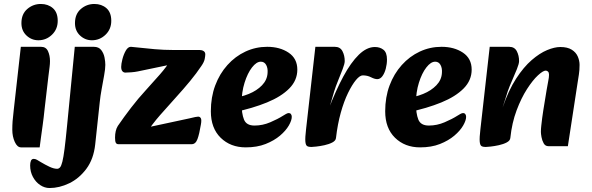

<svg xmlns="http://www.w3.org/2000/svg" viewBox="-20 -727 2985 968"><path d="M86 16Q67 16 54.5 -11.5Q42 -39 42 -73Q42 -96 43.5 -116Q45 -136 49 -170L85 -491H187Q212 -491 222 -469Q232 -447 232 -419Q232 -405 230 -389.5Q228 -374 224 -342L205 -179Q200 -130 195 -95Q190 -60 186.5 -33.5Q183 -7 180 16ZM173.5 -524Q139 -524 113.5 -548Q88 -572 88 -610.4Q88 -656.2 117.5 -681.6Q147 -707 185.8 -707Q222.2 -707 246.6 -685.8Q271 -664.5 271 -622Q271 -579.8 242 -551.9Q213 -524 173.5 -524Z M230 221Q205 221 182.5 206Q160 191 146 165Q132 139 132 107Q132 93 136 83.5Q140 74 150 74Q158 74 166 78.5Q174 83 187 91Q207 103 229 113.5Q251 124 268 124Q276 124 282.5 117Q289 110 294.5 88Q300 66 305.5 23Q311 -20 318 -92L357 -491H453Q478 -491 490.5 -474.5Q503 -458 507 -437Q511 -416 511 -400Q511 -380 505 -347Q499 -314 492.5 -278Q486 -242 483 -213L460 1Q452 75 415.5 124Q379 173 329 197Q279 221 230 221ZM443.5 -524Q409 -524 383.5 -548Q358 -572 358 -610.4Q358 -656.2 387.5 -681.6Q417 -707 455.8 -707Q492.2 -707 516.6 -685.8Q541 -664.5 541 -622Q541 -579.8 512 -551.9Q483 -524 443.5 -524Z M577 0Q568 0 564 -7Q560 -14 560 -33Q560 -51 563.5 -66Q567 -81 574 -92Q604 -136 640.5 -183.5Q677 -231 714 -271Q752 -313 786 -351.5Q820 -390 842 -427L891 -412L675 -367Q661 -364 642 -362.5Q623 -361 612 -361Q603 -361 597 -368Q591 -375 591 -390Q591 -404 597 -428Q603 -452 614 -471.5Q625 -491 640 -491Q646 -491 680 -487Q714 -483 760.5 -479Q807 -475 851 -475H986Q998 -475 1006.5 -469.5Q1015 -464 1015 -453Q1015 -445 1012 -429.5Q1009 -414 995 -394Q971 -358 938.5 -318.5Q906 -279 866 -235Q827 -192 787 -146.5Q747 -101 715 -51L664 -72L934 -130Q954 -135 964.5 -137Q975 -139 979 -139Q988 -139 992.5 -131Q997 -123 993 -100Q985 -51 975.5 -25.5Q966 0 946 0Z M1219 16Q1142 16 1092.5 -32.5Q1043 -81 1043 -166Q1043 -237 1065 -296Q1087 -355 1126.5 -399Q1166 -443 1217.5 -467Q1269 -491 1327 -491Q1391 -491 1435 -461.5Q1479 -432 1479 -376Q1479 -322 1438.5 -281Q1398 -240 1326 -210.5Q1254 -181 1159 -161L1146 -231Q1194 -237 1234.5 -253.5Q1275 -270 1301 -297Q1327 -324 1329 -359Q1331 -383 1322 -399.5Q1313 -416 1295 -416Q1273 -416 1250.5 -387Q1228 -358 1213 -310Q1198 -262 1198 -206Q1198 -155 1210 -124.5Q1222 -94 1263 -94Q1304 -94 1342.5 -110.5Q1381 -127 1406 -143Q1414 -148 1422 -152.5Q1430 -157 1436 -157Q1443 -157 1447 -151.5Q1451 -146 1451 -138Q1451 -120 1436 -94Q1421 -68 1391.5 -43Q1362 -18 1319 -1Q1276 16 1219 16Z M1674 -32 1636 -175Q1673 -271 1711 -341.5Q1749 -412 1789 -451Q1829 -490 1870 -490Q1896 -490 1913.5 -476Q1931 -462 1931 -427Q1931 -404 1925 -381Q1919 -358 1908 -343Q1897 -328 1882 -328Q1869 -328 1850.5 -337.5Q1832 -347 1809 -347Q1794 -347 1774.5 -323.5Q1755 -300 1734.5 -258Q1714 -216 1698 -158.5Q1682 -101 1674 -32ZM1549 14Q1536 14 1528.5 9.5Q1521 5 1519.5 -14Q1518 -33 1523 -75L1570 -491H1668Q1695 -491 1706.5 -469Q1718 -447 1718 -419Q1718 -406 1707.5 -378.5Q1697 -351 1684.5 -320.5Q1672 -290 1665 -267L1641 -185L1691 -191L1674 -32Q1673 -18 1656 -9Q1639 0 1616 5Q1593 10 1574 12Q1555 14 1549 14Z M2098 16Q2021 16 1971.5 -32.5Q1922 -81 1922 -166Q1922 -237 1944 -296Q1966 -355 2005.5 -399Q2045 -443 2096.5 -467Q2148 -491 2206 -491Q2270 -491 2314 -461.5Q2358 -432 2358 -376Q2358 -322 2317.5 -281Q2277 -240 2205 -210.5Q2133 -181 2038 -161L2025 -231Q2073 -237 2113.5 -253.5Q2154 -270 2180 -297Q2206 -324 2208 -359Q2210 -383 2201 -399.5Q2192 -416 2174 -416Q2152 -416 2129.5 -387Q2107 -358 2092 -310Q2077 -262 2077 -206Q2077 -155 2089 -124.5Q2101 -94 2142 -94Q2183 -94 2221.5 -110.5Q2260 -127 2285 -143Q2293 -148 2301 -152.5Q2309 -157 2315 -157Q2322 -157 2326 -151.5Q2330 -146 2330 -138Q2330 -120 2315 -94Q2300 -68 2270.5 -43Q2241 -18 2198 -1Q2155 16 2098 16Z M2745 10Q2729 10 2721 -4.5Q2713 -19 2710 -36Q2707 -53 2707 -62Q2707 -76 2709 -94Q2711 -112 2713.5 -132Q2716 -152 2719 -170L2736 -274Q2739 -294 2743.5 -315.5Q2748 -337 2748 -350Q2748 -361 2743 -366Q2738 -371 2731 -371Q2718 -371 2692 -347Q2666 -323 2637 -278Q2608 -233 2584.5 -170.5Q2561 -108 2553 -32L2514 -185Q2544 -272 2582 -330.5Q2620 -389 2660.5 -424Q2701 -459 2738.5 -474.5Q2776 -490 2805 -490Q2841 -490 2862.5 -476.5Q2884 -463 2893 -442Q2902 -421 2902 -400Q2902 -373 2898.5 -351Q2895 -329 2891 -303L2843 10ZM2428 14Q2415 14 2407.5 9.5Q2400 5 2398.5 -14Q2397 -33 2402 -75L2449 -491H2547Q2574 -491 2585.5 -469Q2597 -447 2597 -419Q2597 -406 2586 -378.5Q2575 -351 2561.5 -320.5Q2548 -290 2540 -267L2514 -185L2570 -191L2553 -32Q2552 -18 2535 -9Q2518 0 2495 5Q2472 10 2453 12Q2434 14 2428 14Z"/></svg>

Font: Alkatra
Style: Regular
Weight: 400
Designer: Suman Bhandary
Version: Version 1.100;gftools[0.9.22]